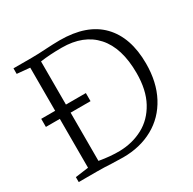

<svg xmlns="http://www.w3.org/2000/svg" viewBox="-168 -935 1113 1110"><g transform="rotate(-30 389.0 -380.0)"><path d="M140 -45V-371H47V-425H140V-713L54 -721V-758H175Q218 -758 280 -762Q295 -763 320.5 -764Q346 -765 366 -765Q547 -765 639.5 -669.5Q732 -574 732 -399Q732 -275 683.5 -183.5Q635 -92 547.5 -43.5Q460 5 347 5Q324 5 268 3Q222 0 176 0H52V-33ZM348 -37Q434 -39 504 -76.5Q574 -114 615.5 -190Q657 -266 657 -379Q657 -547 578.5 -634.5Q500 -722 355 -722Q275 -722 212 -713V-425H345V-371H212V-49Q286 -36 348 -37Z"/></g></svg>

Font: Martel UltraLight
Style: Regular
Weight: 250
Designer: Dan Reynolds
Foundry: Dan Reynolds
Version: Version 1.001; ttfautohint (v1.1) -l 5 -r 5 -G 72 -x 0 -D la